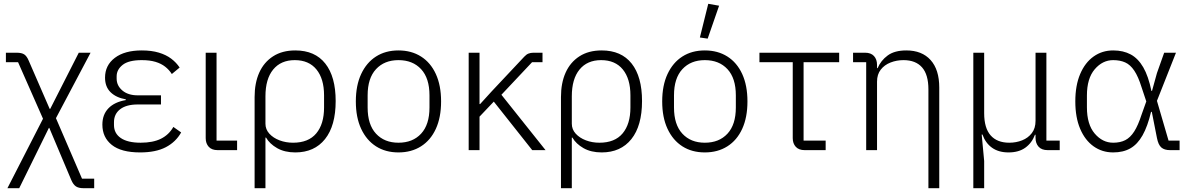

<svg xmlns="http://www.w3.org/2000/svg" viewBox="-20 -789 6257 1009"><path d="M11 -512H67Q94 -512 107.5 -503Q121 -494 131 -470L241 -217H244L394 -512H456L274 -168L411 150H475V200H419Q393 200 379 190.5Q365 181 355 158L239 -117H237L81 200H19L206 -165L75 -462H11Z M891 -122 932 -93Q904 -43 851.5 -15.5Q799 12 716 12Q617 12 567.5 -27.5Q518 -67 518 -134Q518 -187 550 -220Q582 -253 641 -263V-267Q590 -276 561 -304.5Q532 -333 532 -381Q532 -446 583.5 -485Q635 -524 725 -524Q776 -524 814.5 -512.5Q853 -501 880 -480.5Q907 -460 924 -434L883 -400Q869 -422 848 -438.5Q827 -455 797 -464Q767 -473 725 -473Q656 -473 624.5 -448Q593 -423 593 -388V-376Q593 -339 623 -313.5Q653 -288 704 -288H826V-240H704Q644 -240 611.5 -215Q579 -190 579 -147V-132Q579 -88 615 -63.5Q651 -39 719 -39Q784 -39 826 -60Q868 -81 891 -122Z M1226 -50V0H1124Q1093 0 1077 -17.5Q1061 -35 1061 -63V-512H1118V-50Z M1318 200V-279Q1318 -353 1342.5 -407.5Q1367 -462 1415 -493Q1463 -524 1532 -524Q1635 -524 1689.5 -455Q1744 -386 1744 -258Q1744 -128 1688 -58Q1632 12 1532 12Q1476 12 1436.5 -10.5Q1397 -33 1378 -66H1375V200ZM1520 -39Q1601 -39 1642 -88Q1683 -137 1683 -224V-288Q1683 -375 1643 -424Q1603 -473 1529 -473Q1456 -473 1415.5 -423.5Q1375 -374 1375 -283V-139Q1375 -109 1395.5 -86.5Q1416 -64 1449 -51.5Q1482 -39 1520 -39Z M2074 12Q2006 12 1956 -20Q1906 -52 1878 -112Q1850 -172 1850 -256Q1850 -340 1878 -400Q1906 -460 1956 -492Q2006 -524 2074 -524Q2142 -524 2192.5 -492Q2243 -460 2270.5 -400Q2298 -340 2298 -256Q2298 -172 2270.5 -112Q2243 -52 2192.5 -20Q2142 12 2074 12ZM2074 -39Q2149 -39 2193 -86.5Q2237 -134 2237 -224V-288Q2237 -378 2193 -425.5Q2149 -473 2074 -473Q2000 -473 1956 -425.5Q1912 -378 1912 -288V-224Q1912 -134 1956 -86.5Q2000 -39 2074 -39Z M2777 0 2575 -255 2500 -176V0H2443V-512H2500V-242H2503L2564 -309L2735 -491Q2746 -503 2757.5 -507.5Q2769 -512 2784 -512H2831V-462H2776L2615 -291L2847 0Z M2928 200V-279Q2928 -353 2952.5 -407.5Q2977 -462 3025 -493Q3073 -524 3142 -524Q3245 -524 3299.5 -455Q3354 -386 3354 -258Q3354 -128 3298 -58Q3242 12 3142 12Q3086 12 3046.5 -10.5Q3007 -33 2988 -66H2985V200ZM3130 -39Q3211 -39 3252 -88Q3293 -137 3293 -224V-288Q3293 -375 3253 -424Q3213 -473 3139 -473Q3066 -473 3025.5 -423.5Q2985 -374 2985 -283V-139Q2985 -109 3005.5 -86.5Q3026 -64 3059 -51.5Q3092 -39 3130 -39Z M3684 12Q3616 12 3566 -20Q3516 -52 3488 -112Q3460 -172 3460 -256Q3460 -340 3488 -400Q3516 -460 3566 -492Q3616 -524 3684 -524Q3752 -524 3802.5 -492Q3853 -460 3880.5 -400Q3908 -340 3908 -256Q3908 -172 3880.5 -112Q3853 -52 3802.5 -20Q3752 12 3684 12ZM3684 -39Q3759 -39 3803 -86.5Q3847 -134 3847 -224V-288Q3847 -378 3803 -425.5Q3759 -473 3684 -473Q3610 -473 3566 -425.5Q3522 -378 3522 -288V-224Q3522 -134 3566 -86.5Q3610 -39 3684 -39ZM3759 -759 3699 -586 3658 -592 3702 -769Z M4319 0H4209Q4178 0 4162 -17.5Q4146 -35 4146 -63V-462H3971V-512H4390V-462H4203V-50H4319Z M4589 0H4532V-462H4463V-512H4526Q4557 -512 4573 -494.5Q4589 -477 4589 -448V-423L4557 -431H4592Q4609 -471 4645 -497.5Q4681 -524 4743 -524Q4825 -524 4870.5 -473.5Q4916 -423 4916 -329V200H4859V-319Q4859 -397 4825.5 -435Q4792 -473 4728 -473Q4692 -473 4660 -460.5Q4628 -448 4608.5 -423Q4589 -398 4589 -360Z M5152 200H5095V-512H5152V-194Q5152 -116 5186 -77.5Q5220 -39 5284 -39Q5320 -39 5351.5 -51.5Q5383 -64 5402.5 -89.5Q5422 -115 5422 -154V-512H5479V-50H5549V0H5486Q5454 0 5438 -18Q5422 -36 5422 -64V-91L5455 -81H5419Q5403 -38 5368.5 -13Q5334 12 5280 12Q5228 12 5193.5 -12.5Q5159 -37 5143 -82H5139L5152 57Z M6179 -50V0H6129Q6099 0 6083 -14Q6067 -28 6060 -64L6033 -201H6029Q6011 -125 5984.5 -78Q5958 -31 5920.5 -9.5Q5883 12 5830 12Q5772 12 5727 -20Q5682 -52 5656.5 -112Q5631 -172 5631 -256Q5631 -340 5656.5 -400Q5682 -460 5727 -492Q5772 -524 5830 -524Q5883 -524 5922 -503Q5961 -482 5988 -435.5Q6015 -389 6031 -311H6034L6060 -405L6098 -512H6160L6060 -259L6121 -50ZM5830 -39Q5867 -39 5893.5 -52.5Q5920 -66 5940.5 -98Q5961 -130 5979 -186L6004 -256L5979 -331Q5962 -386 5941 -417.5Q5920 -449 5893 -461Q5866 -473 5830 -473Q5774 -473 5733 -425Q5692 -377 5692 -287V-225Q5692 -135 5733 -87Q5774 -39 5830 -39Z"/></svg>

Font: IBM Plex Sans Light
Style: Regular
Weight: 300
Designer: Mike Abbink, Paul van der Laan, Pieter van Rosmalen
Foundry: Bold Monday
Version: Version 3.201